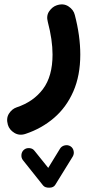

<svg xmlns="http://www.w3.org/2000/svg" viewBox="-20 -322 428 892"><path d="M307.1 357.4Q318.8 364.7 322 378.9Q325.2 393.1 317.9 405.3L236.8 536.6Q229 549.8 209 550Q189 550.3 180.2 539.6L86.4 421.9Q78.1 411.1 79.6 396.5Q81.1 381.8 92.3 373Q103 364.7 117.7 366.2Q132.3 367.7 140.6 378.9L204.1 458L258.8 368.7Q266.1 356.9 280.5 353.5Q294.9 350.1 307.1 357.4ZM242.2 -296.9Q273.9 -308.1 297.9 -292.5Q321.8 -276.9 327.6 -252.4Q353 -155.3 353 -68.4Q353 28.8 320.8 102.5Q288.6 176.3 231.2 225.6Q173.8 274.9 99.1 299.8Q70.3 309.6 46.9 295.4Q23.4 281.2 16.6 257.8Q7.8 227.5 21.7 205.8Q35.6 184.1 57.1 176.8Q135.3 150.9 179.7 91.6Q224.1 32.2 224.1 -68.4Q224.1 -136.7 202.1 -220.2Q194.3 -249 208.5 -269.5Q222.7 -290 242.2 -296.9Z"/></svg>

Font: Mikhak Bold
Style: Regular
Weight: 700
Designer: Amin Abedi
Version: Version 3.3